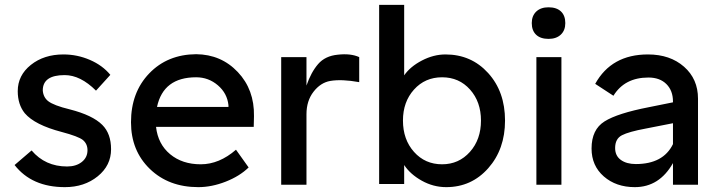

<svg xmlns="http://www.w3.org/2000/svg" viewBox="-20 -760 2940 790"><path d="M247 10Q111 10 40 -81L110 -141Q166 -75 256 -75Q293 -75 316.5 -93.5Q340 -112 340 -142Q340 -168 321 -184Q302 -199 234 -217Q123 -246 82 -294Q53 -330 53 -385Q53 -450 107 -493Q161 -536 241 -536Q298 -536 350 -513.5Q402 -491 434 -452L375 -387Q311 -451 246 -451Q156 -451 156 -388Q158 -360 178 -344Q201 -326 267 -310Q361 -286 401 -246Q437 -210 437 -146Q437 -79 382 -34.5Q327 10 247 10Z M796 10Q674 10 596.5 -65Q519 -140 519 -257Q519 -380 594 -458Q669 -536 787 -537Q890 -536 958.5 -463.5Q1027 -391 1025 -282L1024 -238H622Q630 -167 680 -125.5Q730 -84 806 -84Q882 -84 951 -144L1003 -71Q966 -35 908.5 -12.5Q851 10 796 10ZM626 -320H920V-327Q915 -376 876.5 -409Q838 -442 787 -442Q652 -442 626 -320Z M1137 0V-525H1241V-408Q1260 -463 1289 -496.5Q1318 -530 1370 -535Q1423 -541 1458 -525V-422Q1386 -435 1339 -427Q1299 -420 1270 -382.5Q1241 -345 1241 -290V0Z M1816 10Q1763 10 1715.5 -16.5Q1668 -43 1643 -81V-3H1540V-740H1643V-450Q1668 -486 1716 -511Q1764 -536 1813 -536Q1919 -536 1988.5 -459.5Q2058 -383 2058 -264Q2058 -146 1989 -68Q1920 10 1816 10ZM1638 -264Q1638 -186 1683.5 -135Q1729 -84 1799 -84Q1868 -84 1913.5 -135Q1959 -186 1959 -264Q1959 -341 1914 -391.5Q1869 -442 1799 -442Q1729 -442 1683.5 -391.5Q1638 -341 1638 -264Z M2187 0V-525H2290V0ZM2168 -665Q2168 -695 2186.5 -712.5Q2205 -730 2237 -730Q2270 -730 2288 -713Q2306 -696 2306 -665Q2306 -635 2287.5 -617.5Q2269 -600 2237 -600Q2204 -600 2186 -617Q2168 -634 2168 -665Z M2749 -342Q2749 -387 2722 -414Q2695 -441 2648 -441Q2550 -441 2504 -366L2429 -415Q2496 -536 2646 -536Q2737 -536 2794.5 -485.5Q2852 -435 2852 -354V0H2749V-89Q2693 10 2592 10Q2515 10 2464.5 -34Q2414 -78 2414 -149Q2414 -227 2467.5 -260.5Q2521 -294 2650 -319L2749 -339ZM2511 -151Q2511 -119 2534.5 -102Q2558 -85 2596 -85Q2709 -85 2749 -167V-253L2637 -231Q2567 -218 2539 -203.5Q2511 -189 2511 -151Z"/></svg>

Font: Easer Grotesk
Style: Regular
Weight: 400
Designer: Boardeaser, Bonnie Shaver-Troup, Thomas Jockin
Foundry: Lexend
Version: Version 1.008;Glyphs 3.1.2 (3151)